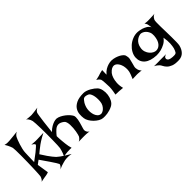

<svg xmlns="http://www.w3.org/2000/svg" viewBox="50 -1619 2669 2669"><g transform="rotate(-45 1385.0 -284.5)"><path d="M4.9 -704.1Q15.6 -699.2 30.8 -697.3Q45.9 -695.3 59.6 -695.3Q76.2 -695.3 93.8 -696.3Q111.3 -697.3 136.7 -700.2Q157.2 -702.1 187.5 -705.1Q217.8 -708 254.9 -712.9Q241.2 -706.1 231.4 -698.2Q221.7 -690.4 214.8 -682.6Q207 -673.8 202.1 -665Q195.3 -653.3 184.1 -624.5Q172.9 -595.7 161.6 -560.5Q150.4 -525.4 142.1 -489.3Q133.8 -453.1 132.8 -427.7Q131.8 -406.2 130.9 -378.9Q129.9 -355.5 128.9 -321.3Q127.9 -287.1 127 -243.2Q197.3 -293.9 235.4 -324.7Q273.4 -355.5 291 -372.1Q311.5 -390.6 315.4 -398.4Q314.5 -404.3 310.5 -411.1Q305.7 -417 296.9 -424.8Q288.1 -432.6 270.5 -442.4Q295.9 -439.5 314.9 -438.5Q334 -437.5 347.7 -436.5Q363.3 -435.5 375 -436.5Q387.7 -436.5 406.2 -437.5Q438.5 -438.5 505.9 -440.4Q440.4 -406.2 402.3 -381.8Q380.9 -368.2 364.3 -356.4Q347.7 -343.8 330.1 -330.1Q314.5 -318.4 294.4 -302.7Q274.4 -287.1 254.9 -269.5Q289.1 -213.9 314.9 -177.7Q340.8 -141.6 358.4 -119.1Q378.9 -92.8 394.5 -77.1Q410.2 -62.5 435.5 -43.9Q457 -27.3 491.7 -5.4Q526.4 16.6 576.2 44.9Q550.8 40 527.3 38.6Q503.9 37.1 487.3 38.1Q466.8 39.1 450.2 42Q432.6 45.9 411.1 51.8Q392.6 56.6 367.7 64.9Q342.8 73.2 313.5 86.9Q332 73.2 341.3 61Q350.6 48.8 354.5 41Q358.4 31.2 357.4 24.4Q352.5 14.6 335 -15.6Q318.4 -41 286.1 -89.8Q253.9 -138.7 194.3 -222.7Q191.4 -221.7 184.6 -216.8Q178.7 -211.9 167 -203.6Q155.3 -195.3 135.7 -179.7L162.1 -8.8Q153.3 -4.9 143.1 -2Q132.8 1 124 2.9Q113.3 5.9 102.5 6.8Q91.8 7.8 77.1 10.7Q64.5 12.7 46.9 16.1Q29.3 19.5 6.8 24.4Q19.5 15.6 27.3 4.4Q35.2 -6.8 40 -16.6Q44.9 -27.3 48.8 -39.1Q50.8 -48.8 53.2 -89.8Q55.7 -130.9 57.6 -188Q59.6 -245.1 61 -310.5Q62.5 -376 62.5 -434.1Q62.5 -492.2 61.5 -535.6Q60.5 -579.1 57.6 -591.8Q52.7 -607.4 45.9 -625Q40 -640.6 29.8 -660.6Q19.5 -680.7 4.9 -704.1Z M465.8 -740.2Q488.3 -736.3 506.8 -734.9Q525.4 -733.4 538.1 -732.4Q552.7 -731.4 563.5 -731.4Q578.1 -732.4 597.7 -734.4Q614.3 -736.3 638.2 -739.3Q662.1 -742.2 693.4 -747.1Q678.7 -739.3 668.9 -731.9Q659.2 -724.6 653.3 -716.8Q646.5 -708 642.6 -700.2Q637.7 -687.5 631.8 -647.5Q626 -613.3 617.7 -545.9Q609.4 -478.5 596.7 -363.3Q631.8 -398.4 663.6 -416.5Q695.3 -434.6 719.7 -442.4Q748 -451.2 772.5 -451.2Q802.7 -448.2 834.5 -432.1Q866.2 -416 894 -394.5Q921.9 -373 942.9 -348.6Q963.9 -324.2 972.7 -305.7Q978.5 -293 978.5 -272.9Q978.5 -252.9 974.6 -229.5Q970.7 -206.1 963.9 -181.6Q957 -157.2 950.7 -135.7Q944.3 -114.3 939.5 -98.1Q934.6 -82 933.6 -75.2Q931.6 -60.5 935.5 -46.9Q938.5 -35.2 947.3 -22Q956.1 -8.8 973.6 0Q960 -2 944.8 -3.4Q929.7 -4.9 916 -5.9Q900.4 -6.8 884.8 -6.8H849.6Q833 -6.8 811.5 -6.3Q790 -5.9 764.6 -4.9Q778.3 -9.8 788.1 -18.1Q797.9 -26.4 804.7 -34.2Q812.5 -43 818.4 -52.7Q822.3 -60.5 828.1 -82.5Q834 -104.5 838.9 -133.3Q843.8 -162.1 846.2 -194.3Q848.6 -226.6 847.2 -256.3Q845.7 -286.1 838.4 -309.6Q831.1 -333 816.4 -343.8Q772.5 -377 736.8 -376.5Q701.2 -376 668.9 -347.7Q657.2 -336.9 646.5 -326.2Q636.7 -316.4 625 -303.2Q613.3 -290 603.5 -276.4Q603.5 -261.7 604.5 -244.1Q605.5 -226.6 606.4 -210Q607.4 -191.4 609.4 -172.9Q611.3 -144.5 615.2 -117.2Q618.2 -93.8 623 -65.9Q627.9 -38.1 635.7 -15.6Q623 -17.6 609.4 -17.1Q595.7 -16.6 583 -16.6Q568.4 -15.6 554.7 -15.6Q542 -14.6 528.3 -12.7Q516.6 -10.7 502.9 -9.3Q489.3 -7.8 476.6 -4.9Q488.3 -27.3 496.1 -49.3Q503.9 -71.3 508.8 -87.9Q514.6 -107.4 518.6 -126Q521.5 -140.6 522.9 -182.1Q524.4 -223.6 525.4 -277.8Q526.4 -332 526.4 -392.6Q526.4 -453.1 525.4 -507.8Q524.4 -562.5 522 -603.5Q519.5 -644.5 516.6 -660.2Q512.7 -675.8 505.9 -691.4Q500 -705.1 490.2 -718.3Q480.5 -731.4 465.8 -740.2Z M1289.1 -437.5Q1314.5 -437.5 1341.8 -428.2Q1369.1 -418.9 1394.5 -404.8Q1419.9 -390.6 1440.9 -374.5Q1461.9 -358.4 1475.6 -343.8Q1500 -317.4 1509.3 -272.9Q1518.6 -228.5 1512.7 -182.1Q1506.8 -135.7 1485.4 -94.7Q1463.9 -53.7 1425.8 -34.2Q1398.4 -20.5 1372.1 -12.7Q1345.7 -4.9 1321.3 -1Q1296.9 2.9 1275.4 2.9Q1253.9 2.9 1238.3 2Q1209 0 1177.2 -18.6Q1145.5 -37.1 1117.7 -64.5Q1089.8 -91.8 1070.3 -124.5Q1050.8 -157.2 1046.9 -186.5Q1041 -226.6 1044.9 -270.5Q1048.8 -314.5 1073.7 -351.6Q1098.6 -388.7 1149.9 -413.1Q1201.2 -437.5 1289.1 -437.5ZM1256.8 -58.6Q1267.6 -56.6 1286.1 -64Q1304.7 -71.3 1322.8 -87.9Q1340.8 -104.5 1355 -130.4Q1369.1 -156.2 1372.1 -193.4Q1375 -229.5 1372.6 -259.8Q1370.1 -290 1363.3 -313Q1356.4 -335.9 1347.7 -350.6Q1338.9 -365.2 1329.1 -371.1Q1312.5 -379.9 1289.1 -385.3Q1265.6 -390.6 1249 -382.8Q1241.2 -378.9 1229.5 -366.2Q1217.8 -353.5 1206.1 -334.5Q1194.3 -315.4 1185.1 -291Q1175.8 -266.6 1171.9 -240.2Q1168 -213.9 1170.4 -183.6Q1172.9 -153.3 1182.6 -126.5Q1192.4 -99.6 1210.4 -80.6Q1228.5 -61.5 1256.8 -58.6Z M1589.8 -107.4Q1596.7 -139.6 1600.1 -164.6Q1603.5 -189.5 1605.5 -206.1Q1607.4 -225.6 1607.4 -239.3Q1606.4 -255.9 1606 -278.8Q1605.5 -301.8 1604 -324.7Q1602.5 -347.7 1600.6 -365.7Q1598.6 -383.8 1595.7 -391.6Q1591.8 -399.4 1585 -408.2Q1571.3 -424.8 1544.9 -440.4Q1567.4 -445.3 1583.5 -448.7Q1599.6 -452.1 1610.4 -455.1Q1622.1 -459 1630.9 -461.9Q1638.7 -464.8 1649.4 -467.8Q1658.2 -469.7 1670.9 -472.7Q1683.6 -475.6 1700.2 -479.5L1697.3 -390.6Q1728.5 -427.7 1760.7 -446.3Q1793 -464.8 1821.3 -472.7Q1853.5 -482.4 1884.8 -482.4Q1923.8 -480.5 1957.5 -469.7Q1991.2 -459 2016.1 -444.8Q2041 -430.7 2056.6 -415Q2072.3 -399.4 2075.2 -387.7Q2086.9 -349.6 2081.1 -317.9Q2075.2 -286.1 2065.9 -256.3Q2056.6 -226.6 2050.3 -197.3Q2043.9 -168 2054.7 -133.8Q2058.6 -125 2062.5 -116.2Q2066.4 -108.4 2072.3 -100.6Q2078.1 -92.8 2085.9 -87.9Q2075.2 -88.9 2064.5 -89.4Q2053.7 -89.8 2044.9 -90.8Q2034.2 -91.8 2025.4 -92.8Q2015.6 -93.8 1999 -93.8Q1970.7 -93.8 1911.1 -90.8Q1919.9 -111.3 1925.3 -125.5Q1930.7 -139.6 1934.6 -148.4Q1938.5 -159.2 1940.4 -165Q1952.1 -193.4 1954.6 -229.5Q1957 -265.6 1949.2 -302.7Q1946.3 -315.4 1939.5 -333Q1932.6 -350.6 1921.4 -367.2Q1910.2 -383.8 1895 -395.5Q1879.9 -407.2 1860.4 -409.2Q1840.8 -411.1 1816.9 -399.4Q1793 -387.7 1765.6 -356.4Q1745.1 -330.1 1733.4 -292Q1722.7 -259.8 1718.8 -211.4Q1714.8 -163.1 1730.5 -98.6Q1716.8 -100.6 1705.1 -101.1Q1693.4 -101.6 1685.5 -102.5Q1675.8 -103.5 1668 -104.5Q1659.2 -104.5 1648.4 -105.5Q1638.7 -105.5 1624 -106Q1609.4 -106.4 1589.8 -107.4Z M2606.4 -414.1Q2603.5 -433.6 2601.6 -446.8Q2599.6 -460 2597.7 -467.8Q2595.7 -477.5 2594.7 -482.4Q2592.8 -487.3 2589.8 -493.2Q2587.9 -498 2583.5 -504.9Q2579.1 -511.7 2573.2 -520.5Q2585.9 -516.6 2599.1 -515.6Q2612.3 -514.6 2624 -513.7Q2636.7 -512.7 2650.4 -513.7Q2664.1 -513.7 2681.6 -514.6Q2697.3 -515.6 2719.2 -516.1Q2741.2 -516.6 2769.5 -518.6Q2752.9 -514.6 2741.7 -505.4Q2730.5 -496.1 2722.7 -485.4Q2713.9 -473.6 2708 -460Q2703.1 -447.3 2702.1 -411.6Q2701.2 -376 2702.1 -327.6Q2703.1 -279.3 2704.6 -223.6Q2706.1 -168 2706.5 -117.2Q2707 -66.4 2706.1 -24.9Q2705.1 16.6 2701.2 36.1Q2687.5 97.7 2650.4 136.2Q2613.3 174.8 2552.7 177.7Q2479.5 180.7 2437 164.1Q2394.5 147.5 2371.1 123.5Q2347.7 99.6 2335.9 75.2Q2324.2 50.8 2311.5 38.1Q2299.8 27.3 2288.1 17.6Q2277.3 9.8 2266.1 2Q2254.9 -5.9 2244.1 -7.8Q2272.5 -6.8 2294.9 -6.8Q2317.4 -6.8 2333 -6.8Q2350.6 -6.8 2364.3 -7.8H2395.5H2484.4Q2464.8 -2 2455.1 5.4Q2445.3 12.7 2441.4 20.5Q2437.5 29.3 2437.5 38.1Q2441.4 61.5 2462.9 72.3Q2484.4 83 2521.5 85Q2557.6 86.9 2571.3 83.5Q2585 80.1 2592.8 71.3Q2608.4 47.9 2619.1 10.7Q2627 -20.5 2630.4 -70.8Q2633.8 -121.1 2621.1 -194.3Q2589.8 -151.4 2548.8 -129.9Q2507.8 -108.4 2470.7 -98.6Q2426.8 -87.9 2381.8 -87.9Q2263.7 -92.8 2205.1 -142.6Q2146.5 -192.4 2151.4 -276.4Q2154.3 -318.4 2177.2 -360.4Q2200.2 -402.3 2237.8 -435.5Q2275.4 -468.8 2324.2 -488.3Q2373 -507.8 2425.8 -504.9Q2465.8 -501 2501 -490.2Q2531.2 -480.5 2561 -462.9Q2590.8 -445.3 2606.4 -414.1ZM2295.9 -316.4Q2290 -278.3 2301.3 -245.1Q2312.5 -211.9 2333 -188Q2353.5 -164.1 2378.9 -150.9Q2404.3 -137.7 2426.8 -138.7Q2473.6 -139.6 2507.8 -181.2Q2542 -222.7 2548.8 -305.7Q2551.8 -346.7 2538.6 -376.5Q2525.4 -406.2 2505.9 -424.8Q2486.3 -443.4 2464.8 -451.2Q2443.4 -459 2430.7 -458Q2413.1 -456.1 2392.1 -447.8Q2371.1 -439.5 2351.6 -423.3Q2332 -407.2 2316.9 -380.9Q2301.8 -354.5 2295.9 -316.4Z"/></g></svg>

Font: Irish Grover
Style: Regular
Weight: 400
Designer: Squid
Foundry: Font Diner, Inc DBA Sideshow
Version: Version 1.000